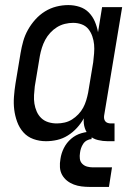

<svg xmlns="http://www.w3.org/2000/svg" viewBox="-20 -548 540 756"><path d="M161 8Q161 8 161 8Q161 8 161 8Q135 8 111.5 -0.5Q88 -9 72 -27Q56 -45 47.5 -68.5Q39 -92 36 -116.5Q33 -141 35 -167.5Q37 -194 41 -219L61 -339Q65 -363 71.5 -386Q78 -409 90 -430.5Q102 -452 119 -471Q136 -490 157 -503Q178 -516 201.5 -522Q225 -528 249 -528Q272 -528 293.5 -521Q315 -514 330 -498.5Q345 -483 353.5 -463Q362 -443 366 -421L382 -520H461L390 -93Q389 -87 390 -81Q391 -75 394.5 -70.5Q398 -66 404 -64Q410 -62 416 -62H431V8H404Q385 8 366 3.5Q347 -1 333.5 -13Q320 -25 314 -43.5Q308 -62 310 -82Q299 -62 283 -44.5Q267 -27 247 -14.5Q227 -2 205 3Q183 8 161 8ZM204 -62Q219 -62 234.5 -65.5Q250 -69 263.5 -77.5Q277 -86 288.5 -98Q300 -110 307.5 -124Q315 -138 319.5 -153Q324 -168 327 -183L347 -303Q349 -320 350.5 -338Q352 -356 350.5 -372.5Q349 -389 343.5 -405Q338 -421 328 -433.5Q318 -446 302 -452Q286 -458 268 -458Q252 -458 235.5 -454Q219 -450 204.5 -441Q190 -432 178 -419Q166 -406 158 -391Q150 -376 145 -360Q140 -344 137 -328L117 -208Q115 -191 114 -173.5Q113 -156 115.5 -140Q118 -124 124.5 -109Q131 -94 142.5 -83Q154 -72 170 -67Q186 -62 203 -62ZM334 188Q317 188 301 186Q285 184 270.5 178.5Q256 173 244 163.5Q232 154 224.5 140.5Q217 127 216 110.5Q215 94 218 78Q221 56 231.5 35Q242 14 260 -1.5Q278 -17 300.5 -23.5Q323 -30 345 -30L340 0Q331 0 322 5Q313 10 307.5 18.5Q302 27 299 36Q296 45 295 54Q293 66 294.5 77.5Q296 89 304 97Q312 105 323 108Q334 111 346 111H421L409 188Z"/></svg>

Font: Iosevka Gothic
Style: Italic
Weight: 400
Italic angle: -9°
Monospace: yes
Designer: Belleve Invis
Foundry: Belleve Invis
Version: Version 15.5.1; ttfautohint (v1.8.4)